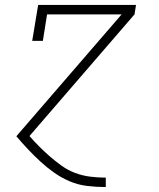

<svg xmlns="http://www.w3.org/2000/svg" viewBox="-20 -550 640 775"><path d="M406 205Q369 205 331.5 200.5Q294 196 260.5 181.5Q227 167 198 146.5Q169 126 143 102Q117 78 93 52.5Q69 27 46 0L471 -492H170L153 -385H110L134 -530H529L523 -492L99 -1Q118 21 139 42Q160 63 182.5 82.5Q205 102 229.5 119.5Q254 137 283 148Q312 159 343.5 163Q375 167 406 167H407V205Z"/></svg>

Font: Iosevka Slab XLtExObl
Style: Regular
Weight: 200
Width: 7
Italic angle: -9°
Monospace: yes
Designer: Belleve Invis
Foundry: Belleve Invis
Version: Version 11.1.1; ttfautohint (v1.8.3)